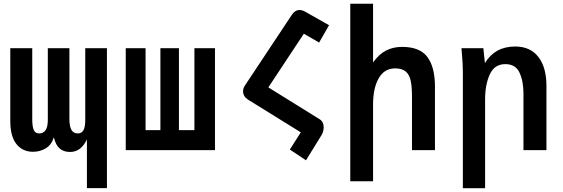

<svg xmlns="http://www.w3.org/2000/svg" viewBox="-20 -810 3040 1036"><path d="M557 205H449V-58Q417.5 10 357.5 10Q324.5 10 302.8 -8Q281 -26 270.5 -69Q258 -28.5 227.2 -9.8Q196.5 9 158 9Q102 9 68.8 -32.5Q35.5 -74 35.5 -157V-550H154V-168Q154 -127 162.2 -108.5Q170.5 -90 191.5 -90Q238 -90 238 -163V-550H354.5V-168Q354.5 -128.5 365.5 -109.2Q376.5 -90 399.5 -90Q420 -90 430 -107Q440 -124 440 -163V-550H557Z M1140 0H658.5V-550H765.5V-108H845.5V-550H945.5V-108H1029V-550H1140Z M1603 -96 1318 -272.5Q1305 -281 1298.2 -292.5Q1291.5 -304 1291.5 -317Q1291.5 -334 1301.5 -348.5L1555 -730.5Q1572 -756 1596.5 -756Q1610 -756 1626.5 -747L1755.5 -674L1702 -580.5L1619.5 -628L1428 -338.5L1704 -167Q1726.5 -153.5 1726.5 -123Q1726.5 -99.5 1714 -79.5L1631 55L1544 -3Z M1870 -790H1993V-473Q2024.5 -517.5 2062.8 -537.2Q2101 -557 2150 -557Q2245.5 -557 2286.2 -502.2Q2327 -447.5 2327 -342V0H2203V-287Q2203 -342 2196 -374.8Q2189 -407.5 2169.2 -424.2Q2149.5 -441 2112 -441Q2054 -441 2023.5 -387.8Q1993 -334.5 1993 -246V168H1870Z M2472 -525.5 2470 -550H2588L2596.5 -470Q2624.5 -515 2664.8 -537Q2705 -559 2760.5 -559Q2841 -559 2884.8 -503Q2928.5 -447 2928.5 -346V0H2804.5V-306Q2804.5 -372 2783.2 -418Q2762 -464 2706.5 -464Q2648 -464 2622.8 -408.5Q2597.5 -353 2597.5 -274V205.5H2477.5V-422Q2477.5 -464 2472 -525.5Z"/></svg>

Font: JuliaMono
Style: Bold
Weight: 700
Monospace: yes
Designer: cormullion
Foundry: corm
Version: Version 0.055; ttfautohint (v1.8.4)